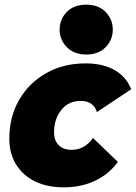

<svg xmlns="http://www.w3.org/2000/svg" viewBox="-20 -793 583 824"><path d="M253 11Q182 11 129.5 -15Q77 -41 48.5 -88Q20 -135 20 -198Q20 -291 62 -364Q104 -437 178 -479Q252 -521 348 -521Q420 -521 470.5 -493Q521 -465 543 -410L396 -312Q381 -360 326 -360Q274 -360 243 -321Q212 -282 212 -226Q212 -189 233 -169Q254 -149 291 -150Q345 -152 379 -201L486 -98Q446 -44 386.5 -16.5Q327 11 253 11ZM350 -559Q298 -559 267 -590.5Q236 -622 236 -666Q236 -710 266.5 -741.5Q297 -773 350 -773Q403 -773 433.5 -741.5Q464 -710 464 -666Q464 -622 433.5 -590.5Q403 -559 350 -559Z"/></svg>

Font: Livvic Black
Style: Italic
Weight: 900
Italic angle: -10°
Designer: Jacques Le Bailly, Baron von Fonthausen
Version: Version 1.001; ttfautohint (v1.8.2)